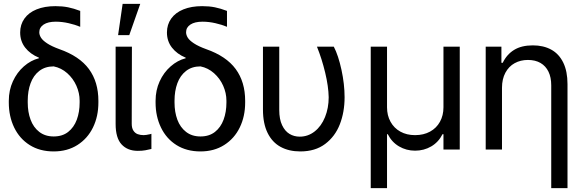

<svg xmlns="http://www.w3.org/2000/svg" viewBox="-20 -771 3014 990"><path d="M265.6 -739.3Q301.8 -739.3 331.1 -733.4Q360.4 -727.5 393.6 -714.8V-632.8Q368.2 -643.6 334 -651.4Q299.8 -659.2 267.6 -659.2Q227.5 -659.2 205.1 -644.5Q182.6 -629.9 182.6 -604.5Q182.6 -590.8 191.4 -576.7Q200.2 -562.5 223.1 -547.4Q246.1 -532.2 286.1 -517.6Q389.6 -481.4 438.5 -415Q487.3 -348.6 487.3 -251V-242.2Q487.3 -170.9 459.5 -113.8Q431.6 -56.6 379.4 -23.4Q327.1 9.8 256.8 9.8Q185.5 9.8 133.3 -22.9Q81.1 -55.7 53.2 -113.3Q25.4 -170.9 25.4 -242.2V-251Q25.4 -305.7 46.4 -351.6Q67.4 -397.5 103 -428.7Q138.7 -460 180.7 -470.7V-473.6Q135.7 -492.2 109.9 -525.4Q84 -558.6 84 -603.5Q84 -644.5 106 -675.3Q127.9 -706.1 168.9 -722.7Q210 -739.3 265.6 -739.3ZM256.8 -67.4Q301.8 -67.4 331.5 -90.8Q361.3 -114.3 376 -153.8Q390.6 -193.4 390.6 -242.2V-252Q390.6 -291 374 -328.6Q357.4 -366.2 326.7 -393.6Q295.9 -420.9 256.8 -428.7Q212.9 -428.7 182.6 -405.3Q152.3 -381.8 137.7 -341.8Q123 -301.8 123 -252V-242.2Q123 -193.4 137.7 -153.8Q152.3 -114.3 182.6 -90.8Q212.9 -67.4 256.8 -67.4Z M660.2 -530.3 659.2 -132.8Q659.2 -110.4 668 -97.2Q676.8 -84 690.4 -79.1Q704.1 -74.2 720.7 -74.2Q732.4 -74.2 753.9 -79.1Q759.8 -81.1 760.7 -81.1V-2.9Q745.1 1 729 3.9Q712.9 6.8 690.4 6.8Q637.7 6.8 606.9 -26.4Q576.2 -59.6 576.2 -131.8V-530.3ZM612.3 -751H703.1L646.5 -589.8H588.9Z M1022.5 -739.3Q1058.6 -739.3 1087.9 -733.4Q1117.2 -727.5 1150.4 -714.8V-632.8Q1125 -643.6 1090.8 -651.4Q1056.6 -659.2 1024.4 -659.2Q984.4 -659.2 961.9 -644.5Q939.5 -629.9 939.5 -604.5Q939.5 -590.8 948.2 -576.7Q957 -562.5 980 -547.4Q1002.9 -532.2 1043 -517.6Q1146.5 -481.4 1195.3 -415Q1244.1 -348.6 1244.1 -251V-242.2Q1244.1 -170.9 1216.3 -113.8Q1188.5 -56.6 1136.2 -23.4Q1084 9.8 1013.7 9.8Q942.4 9.8 890.1 -22.9Q837.9 -55.7 810.1 -113.3Q782.2 -170.9 782.2 -242.2V-251Q782.2 -305.7 803.2 -351.6Q824.2 -397.5 859.9 -428.7Q895.5 -460 937.5 -470.7V-473.6Q892.6 -492.2 866.7 -525.4Q840.8 -558.6 840.8 -603.5Q840.8 -644.5 862.8 -675.3Q884.8 -706.1 925.8 -722.7Q966.8 -739.3 1022.5 -739.3ZM1013.7 -67.4Q1058.6 -67.4 1088.4 -90.8Q1118.2 -114.3 1132.8 -153.8Q1147.5 -193.4 1147.5 -242.2V-252Q1147.5 -291 1130.9 -328.6Q1114.3 -366.2 1083.5 -393.6Q1052.7 -420.9 1013.7 -428.7Q969.7 -428.7 939.5 -405.3Q909.2 -381.8 894.5 -341.8Q879.9 -301.8 879.9 -252V-242.2Q879.9 -193.4 894.5 -153.8Q909.2 -114.3 939.5 -90.8Q969.7 -67.4 1013.7 -67.4Z M1419.9 -530.3V-204.1Q1419.9 -156.2 1434.6 -125.5Q1449.2 -94.7 1472.7 -80.6Q1496.1 -66.4 1525.4 -66.4Q1568.4 -66.4 1602.5 -93.3Q1636.7 -120.1 1655.8 -167Q1674.8 -213.9 1674.8 -269.5Q1673.8 -325.2 1656.7 -396.5Q1639.6 -467.8 1614.3 -530.3H1701.2Q1724.6 -485.4 1740.7 -411.1Q1756.8 -336.9 1756.8 -269.5Q1756.8 -193.4 1732.4 -130.4Q1708 -67.4 1656.7 -28.8Q1605.5 9.8 1528.3 9.8Q1469.7 9.8 1426.8 -13.7Q1383.8 -37.1 1359.9 -85.4Q1335.9 -133.8 1335.9 -206.1V-530.3Z M1891.6 -530.3H1975.6V-217.8Q1975.6 -175.8 1993.7 -143.1Q2011.7 -110.4 2044.4 -92.3Q2077.1 -74.2 2120.1 -74.2Q2164.1 -74.2 2197.3 -92.3Q2230.5 -110.4 2248.5 -143.1Q2266.6 -175.8 2266.6 -217.8V-530.3H2350.6V0H2266.6V-79.1H2261.7Q2241.2 -38.1 2203.6 -16.1Q2166 5.9 2120.1 5.9Q2075.2 5.9 2037.6 -16.1Q2000 -38.1 1979.5 -79.1H1975.6V199.2H1891.6Z M2568.4 0H2484.4V-530.3H2565.4V-447.3H2572.3Q2592.8 -490.2 2630.9 -513.7Q2668.9 -537.1 2727.5 -537.1Q2782.2 -537.1 2822.3 -515.1Q2862.3 -493.2 2884.3 -448.2Q2906.2 -403.3 2906.2 -336.9V199.2H2822.3V-331.1Q2822.3 -372.1 2808.1 -401.4Q2793.9 -430.7 2767.1 -446.3Q2740.2 -461.9 2702.1 -461.9Q2664.1 -461.9 2633.8 -445.3Q2603.5 -428.7 2585.9 -396Q2568.4 -363.3 2568.4 -318.4Z"/></svg>

Font: Pretendard Std Variable
Style: Regular
Weight: 400
Designer: Base glyphs from Inter by Rasmus Andersson; Hangeul glyphs from Noto Sans CJK(Source Han Sans) by Jang Soo-young and Kan
Foundry: Kil Hyung-jin
Version: Version 1.309;Glyphs 3.2 (3225)